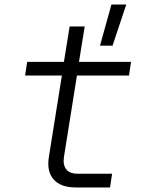

<svg xmlns="http://www.w3.org/2000/svg" viewBox="-20 -821 640 841"><path d="M311 0Q246 0 215 -35Q184 -70 194 -133L251 -490H90L99 -550H260L285 -705H351L326 -550H554L545 -490H317L260 -133Q255 -98 270.5 -79Q286 -60 320 -60H471L462 0ZM418 -621 468 -801H533L473 -621Z"/></svg>

Font: JetBrains Mono NL ExtraLight
Style: Italic
Weight: 200
Italic angle: -9°
Monospace: yes
Designer: Philipp Nurullin, Konstantin Bulenkov
Foundry: JetBrains
Version: Version 2.305; ttfautohint (v1.8.4.7-5d5b)